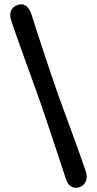

<svg xmlns="http://www.w3.org/2000/svg" viewBox="-20 -756 458 908"><path d="M166 -285.5Q179.5 -247.5 196.8 -195.8Q214 -144 232.2 -89.5Q250.5 -35 266.2 13.2Q282 61.5 292.5 92.5Q301 118 318.5 127.2Q336 136.5 358 128.5Q378.5 120.5 386.2 100.2Q394 80 386 55.5Q374.5 21.5 357.5 -26.5Q340.5 -74.5 321 -127.8Q301.5 -181 283.2 -230.8Q265 -280.5 251.5 -318Q239 -353.5 222.5 -402.5Q206 -451.5 188.5 -504.2Q171 -557 155.5 -604.5Q140 -652 130 -684.5Q107.5 -751.5 59.5 -731Q38 -722.5 31.2 -702.8Q24.5 -683 33 -659Q43.5 -627 60.5 -578.8Q77.5 -530.5 97 -476.8Q116.5 -423 134.8 -372.5Q153 -322 166 -285.5Z"/></svg>

Font: Fraunces 144pt S100
Style: Bold
Weight: 700
Version: Version 1.000; ttfautohint (v1.8.3)